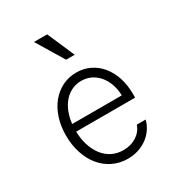

<svg xmlns="http://www.w3.org/2000/svg" viewBox="-193 -937 987 1069"><g transform="rotate(-30 300.0 -402.5)"><path d="M122 -265H520V-289Q520 -347 504 -395Q488 -443 459.5 -477.5Q431 -512 391.5 -531Q352 -550 305 -550Q256 -550 215 -529.5Q174 -509 144 -472.5Q114 -436 97.5 -385Q81 -334 81 -274Q81 -212 98.5 -159.5Q116 -107 147 -69.5Q178 -32 221.5 -11Q265 10 316 10Q352 10 383.5 0Q415 -10 440.5 -28.5Q466 -47 484 -73Q502 -99 510 -130H453Q439 -90 403 -67Q367 -44 319 -44Q279 -44 246 -60.5Q213 -77 190 -107.5Q167 -138 154 -180Q141 -222 141 -273Q141 -323 153 -364Q165 -405 187 -434.5Q209 -464 239.5 -480Q270 -496 306 -496Q339 -496 366.5 -483Q394 -470 415 -446Q436 -422 448.5 -388Q461 -354 462 -313H122ZM293 -640 187 -815H272L348 -640Z"/></g></svg>

Font: CommitMonoV142 ExtLt
Style: Regular
Weight: 200
Monospace: yes
Designer: Eigil Nikolajsen
Foundry: Eigil Nikolajsen
Version: Version 1.142